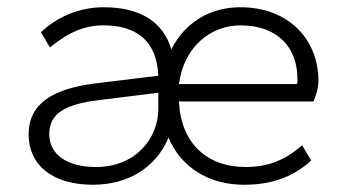

<svg xmlns="http://www.w3.org/2000/svg" viewBox="-20 -500 958 530"><path d="M654 10C731 10 790 -12 839 -57L814 -99C769 -60 723 -39 658 -39C551 -39 479 -105 474 -220H845C852 -233 859 -258 859 -277C859 -389 779 -480 643 -480C559 -480 490 -437 453 -364C430 -440 367 -480 266 -480C197 -480 136 -452 93 -411L118 -369C170 -412 214 -430 266 -430C358 -430 413 -386 417 -291L237 -269C126 -254 59 -214 59 -129C59 -44 125 10 237 10C330 10 410 -35 445 -120C481 -36 558 10 654 10ZM245 -39C164 -39 116 -74 116 -130C116 -189 164 -212 248 -223L417 -244V-199C417 -120 356 -39 245 -39ZM644 -430C747 -430 801 -368 801 -283C801 -278 802 -272 799 -268H474C487 -369 560 -430 644 -430Z"/></svg>

Font: Gantari Light
Style: Regular
Weight: 300
Designer: Anugrah Pasau
Foundry: Lafontype
Version: Version 1.000